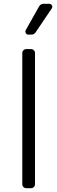

<svg xmlns="http://www.w3.org/2000/svg" viewBox="-20 -984 300 1004"><path d="M96.6 -20.6V-706.7Q96.6 -715.2 102.6 -721.2Q108.7 -727.3 117.5 -727.3H142.4Q150.9 -727.3 157 -721.2Q163 -715.2 163 -706.7V-20.6Q163 -12.1 157 -6Q150.9 0 142.4 0H117.5Q108.7 0 102.6 -6Q96.6 -12.1 96.6 -20.6ZM114.3 -826 184.7 -951Q188.2 -957 194.2 -960.6Q200.3 -964.1 207.4 -964.1H237.9Q244.7 -964.1 249.1 -959.5Q253.6 -954.9 253.6 -948.5Q253.6 -944.6 250.7 -940L165.8 -814.3Q161.9 -808.9 156.4 -805.9Q150.9 -802.9 144.5 -802.9H127.8Q121.4 -802.9 117 -807.5Q112.6 -812.1 112.6 -818.5Q112.6 -822.8 114.3 -826Z"/></svg>

Font: DeltaSans Light
Style: Regular
Weight: 300
Designer: Rasmus Andersson
Foundry: rsms
Version: Version 3.012